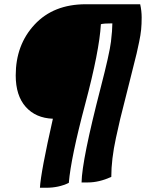

<svg xmlns="http://www.w3.org/2000/svg" viewBox="-20 -717 687 904"><path d="M198 167H168Q172 94 229 -158Q148 -161 101 -214Q54 -267 54 -362Q54 -506 143 -601.5Q232 -697 384 -697H640Q647 -666 647 -634.5Q647 -603 644.5 -577.5Q642 -552 635 -519Q628 -486 623.5 -466Q619 -446 607.5 -402Q596 -358 592 -340Q588 -322 571 -256.5Q554 -191 546 -157Q538 -123 526 -68Q504 33 504 116Q446 142 394 142H364Q366 36 454 -304Q496 -466 502.5 -521Q509 -576 509 -607Q468 -607 455 -603Q448 -478 381 -226.5Q314 25 304 144Q257 167 198 167Z"/></svg>

Font: Oleo Script
Style: Bold
Weight: 700
Designer: Soytutype
Foundry: Soytutype
Version: Version 1.002